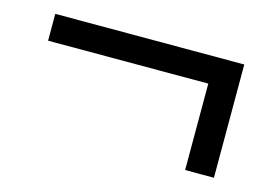

<svg xmlns="http://www.w3.org/2000/svg" viewBox="-52 -494 659 470"><g transform="rotate(15 277.5 -259.5)"><path d="M444 -335H38V-403H517V-116H444Z"/></g></svg>

Font: 思源黑体R
Style: Regular
Weight: 400
Designer: Ryoko NISHIZUKA  (kana & ideographs); Paul D. Hunt (Latin, Greek & Cyrillic); Wenlong ZHANG  (bopomofo); Sandoll Communi
Foundry: Adobe Systems Incorporated
Version: Version 1.00 June 24, 2014, initial release